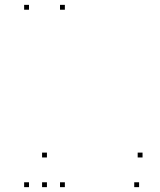

<svg xmlns="http://www.w3.org/2000/svg" viewBox="-20 -760 660 790"><path d="M246.9 10V-10H226.9V10ZM246.9 -720V-740H226.9V-720ZM99.3 -720V-740H79.3V-720ZM99.3 10V-10H79.3V10ZM552.3 10V-10H532.3V10ZM566.5 -112.1V-132.1H546.5V-112.1ZM173.1 -112.1V-132.1H153.1V-112.1ZM173.1 10V-10H153.1V10Z"/></svg>

Font: Monaspace Krypton Dots Var
Style: Regular
Weight: 400
Designer: Riley Cran and the Lettermatic Team
Version: Version 1.100 (Monaspace Krypton Dots)